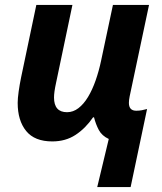

<svg xmlns="http://www.w3.org/2000/svg" viewBox="-20 -566 660 782"><path d="M52 -147Q52 -165 56 -193.5Q60 -222 66 -251L128 -546H275L208 -227Q200 -190 200 -169Q200 -109 253 -109Q278 -109 299.5 -125.5Q321 -142 338.5 -171Q356 -200 369.5 -238.5Q383 -277 392 -320L440 -546H587L508 -173Q505 -158 505 -147Q505 -115 535 -115Q547 -115 557.5 -117Q568 -119 579 -122L512 196H376L423 0Q395 -13 382.5 -36.5Q370 -60 363 -88H359Q328 -43 287.5 -16.5Q247 10 193 10Q121 10 86.5 -32.5Q52 -75 52 -147Z"/></svg>

Font: BC Sans
Style: Bold Italic
Weight: 700
Italic angle: -12°
Designer: Monotype Design Team
Province of B.C.
Foundry: Monotype Imaging Inc.
Version: Version 2.000;GOOG;noto-source:20170915:90ef993387c0